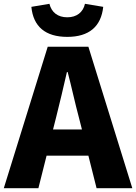

<svg xmlns="http://www.w3.org/2000/svg" viewBox="-28 -990 716 1010"><path d="M419 -970C409 -925 375 -899 326 -899C276 -899 243 -925 232 -970L137 -954C147 -850 211 -796 326 -796C440 -796 504 -850 515 -954ZM251 -309 267 -372C286 -446 306 -533 324 -611H328C348 -535 367 -446 387 -372L403 -309ZM480 0H668L437 -744H223L-8 0H174L217 -171H437Z"/></svg>

Font: Noto Sans Korean Black
Style: Bold
Weight: 900
Designer: Ryoko NISHIZUKA (kana & ideographs); Paul D. Hunt (Latin, Greek & Cyrillic); Wenlong ZHANG (bopomofo); Sandoll Communica
Foundry: Adobe Systems Incorporated
Version: Version 1.000;PS 1;hotconv 1.0.78;makeotf.lib2.5.61930